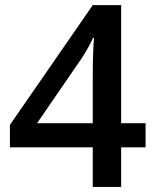

<svg xmlns="http://www.w3.org/2000/svg" viewBox="-20 -736 611 756"><path d="M553.2 -155.8H457V0H345.2V-155.8H19V-244.1L345.2 -715.8H457V-251H553.2ZM345.2 -251V-430.2Q345.2 -525.9 350.1 -586.9H346.2Q332.5 -554.7 303.2 -508.8L126 -251Z"/></svg>

Font: f41836669439504   
Style: Regular
Weight: 600
Foundry: Ascender Corporation
Version: Version 1.10